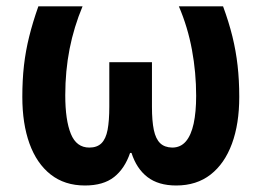

<svg xmlns="http://www.w3.org/2000/svg" viewBox="-20 -566 811 596"><path d="M672.4 -546.4Q690.4 -497.6 701.4 -452.9Q712.4 -408.2 717.5 -362.8Q722.7 -317.4 722.7 -265.1Q722.7 -181.6 700 -119.9Q677.2 -58.1 633.8 -24.2Q590.3 9.8 526.9 9.8Q471.7 9.8 437.7 -16.4Q403.8 -42.5 388.2 -91.3H383.8Q367.2 -42.5 334 -16.4Q300.8 9.8 243.7 9.8Q180.7 9.8 137.2 -24.4Q93.8 -58.6 71.5 -120.4Q49.3 -182.1 49.3 -265.1Q49.3 -317.9 54.4 -363Q59.6 -408.2 70.6 -452.4Q81.5 -496.6 99.1 -546.4H236.3Q209.5 -482.4 196 -414.1Q182.6 -345.7 182.6 -270.5Q182.6 -192.9 200 -150.4Q217.3 -107.9 257.3 -107.9Q281.2 -107.9 294.9 -121.3Q308.6 -134.8 314 -163.1Q319.3 -191.4 319.3 -234.9V-373H451.7V-234.9Q451.7 -190.4 457.5 -162.6Q463.4 -134.8 477.1 -121.6Q490.7 -108.4 514.6 -107.9Q540.5 -107.9 556.9 -127Q573.2 -146 581.1 -182.1Q588.9 -218.3 588.9 -268.6Q588.9 -340.8 575.9 -411.1Q563 -481.4 535.2 -546.4Z"/></svg>

Font: Open Sans SemiCondensed
Style: Bold
Weight: 700
Width: 4
Designer: Monotype Design Team
Foundry: Monotype Imaging Inc.
Version: Version 3.003